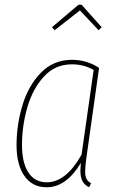

<svg xmlns="http://www.w3.org/2000/svg" viewBox="-20 -782 500 812"><path d="M399 -495 345 -112Q340 -74 340 -57Q340 -38 345.5 -26.5Q351 -15 365 -7L357 10Q337 0 328.5 -16.5Q320 -33 320 -61Q320 -69 322 -93Q293 -44 256.5 -17Q220 10 177 10Q117 10 83.5 -37.5Q50 -85 50 -168Q50 -254 75 -337Q100 -420 153 -474.5Q206 -529 285 -529Q347 -529 399 -495ZM73 -169Q73 -94 100 -52.5Q127 -11 178 -11Q259 -11 325 -128L376 -486Q335 -510 284 -510Q213 -510 165.5 -458Q118 -406 95.5 -327.5Q73 -249 73 -169ZM211 -654 200 -667 312 -762H325L410 -667L397 -654L318 -738Z"/></svg>

Font: Fira Sans Extra Condensed Thin
Style: Italic
Weight: 250
Width: 3
Italic angle: -8°
Designer: Carrois Corporate & Edenspiekermann AG
Foundry: Carrois Corporate GbR & Edenspiekermann AG
Version: Version 4.203